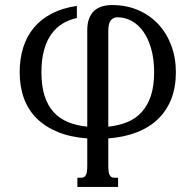

<svg xmlns="http://www.w3.org/2000/svg" viewBox="-20 -548 781 767"><path d="M412.6 -42Q454.6 -46.4 488.5 -60.3Q522.5 -74.2 546.1 -100.3Q569.8 -126.5 582.8 -165.5Q595.7 -204.6 595.7 -259.3Q595.7 -312 584 -353Q572.3 -394 552.5 -421.9Q532.7 -449.7 505.9 -464.4Q479 -479 449.2 -479Q433.1 -479 422.9 -467Q412.6 -455.1 412.6 -423.8ZM328.6 4.9Q261.2 0 210.7 -20.8Q160.2 -41.5 126.2 -75.4Q92.3 -109.4 75.4 -155.8Q58.6 -202.1 58.6 -259.3Q58.6 -313.5 72.8 -358.4Q86.9 -403.3 115.5 -437.5Q144 -471.7 187 -493.9Q230 -516.1 287.1 -524.4V-476.1Q255.4 -469.2 229.5 -453.4Q203.6 -437.5 184.8 -411.1Q166 -384.8 155.8 -347.2Q145.5 -309.6 145.5 -259.3Q145.5 -204.6 158 -165.5Q170.4 -126.5 194.1 -100.3Q217.8 -74.2 251.7 -60.3Q285.6 -46.4 328.6 -42V-427.2Q328.6 -455.1 336.2 -474.4Q343.8 -493.7 356.9 -505.4Q370.1 -517.1 388.2 -522.5Q406.2 -527.8 427.7 -527.8Q485.4 -527.8 532.5 -507.3Q579.6 -486.8 612.8 -450.9Q646 -415 664.3 -366Q682.6 -316.9 682.6 -259.3Q682.6 -200.2 664.6 -153.6Q646.5 -106.9 612.1 -73.2Q577.6 -39.6 527.3 -19.8Q477.1 0 412.6 4.9V113.8Q412.6 128.9 414.1 138.2Q415.5 147.5 418.9 152.8Q422.4 158.2 427 160.2Q431.6 162.1 438.5 162.1H451.7V198.7H289.1V162.1H302.7Q309.1 162.1 314 160.2Q318.8 158.2 322.3 152.8Q325.7 147.5 327.1 138.2Q328.6 128.9 328.6 113.8Z"/></svg>

Font: Arian AMU Serif
Style: Regular
Weight: 400
Designer: Ruben Hakobyan (Tarumian)
Foundry: Ruben Hakobyan (Tarumian)
Version: Version 1.002